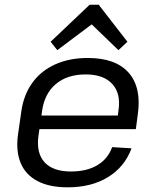

<svg xmlns="http://www.w3.org/2000/svg" viewBox="-20 -797 672 825"><path d="M270.8 7.9Q192.7 7.9 141.6 -18.7Q90.5 -45.2 68.9 -96.4Q47.3 -147.6 57.6 -220.5L71.8 -319.5Q82.1 -390.7 119.4 -441.9Q156.6 -493.1 217.4 -520.5Q278.2 -547.9 357.1 -547.9Q477.3 -547.9 533 -484.4Q588.7 -420.8 572 -304.5L563.7 -242.1H132.8L141 -300.6H500.6L483.3 -277.6L489.4 -324.4Q499.6 -396.4 461.9 -436.8Q424.2 -477.2 348 -477.2Q268.9 -477.2 220 -435.9Q171 -394.7 160.8 -320.1L145 -211.9Q135.6 -138.4 172 -99.2Q208.3 -60.1 284.9 -60.1Q353.1 -60.1 398.6 -87.4Q444.1 -114.7 461.8 -164.8L545.3 -159.7Q515.2 -79.3 443.8 -35.7Q372.5 7.9 270.8 7.9ZM197.5 -617.5 365.2 -776.6H404.1L527.6 -617.5L488.9 -581.5L355.2 -710.5H398.2L226.2 -581.5Z"/></svg>

Font: Pathway Extreme 8pt Thin
Style: Italic
Weight: 100
Italic angle: -8°
Designer: Eduardo Rodriguez Tunni
Foundry: Eduardo Rodriguez Tunni
Version: Version 1.000